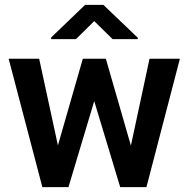

<svg xmlns="http://www.w3.org/2000/svg" viewBox="-20 -770 778 790"><path d="M141.1 -528.3 218.3 -171.9 320.8 -528.3H415.5L518.6 -170.9L595.2 -528.3H720.2L582.5 0H474.6L367.7 -354L261.7 0H154.3L15.6 -528.3ZM405.3 -750 546.9 -614.7V-608.9H443.4L367.7 -683.1L292.5 -608.9H190.4V-615.7L330.1 -750Z"/></svg>

Font: Vazirmatn RD SemiBold
Style: Regular
Weight: 600
Designer: Saber Rastikerdar
Foundry: Saber Rastikerdar
Version: Version 32.102